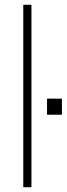

<svg xmlns="http://www.w3.org/2000/svg" viewBox="-20 -780 278 800"><path d="M77 0H111V-760H77ZM176 -302H238V-369H176Z"/></svg>

Font: Kathrein 37 Thin Condensed
Style: Regular
Weight: 250
Width: 3
Designer: Lazydogs Typefoundry, based on Open Sans by Ascender Corporation
Foundry: Lazydogs Typefoundry
Version: Version 1.003;PS 001.003;hotconv 1.0.88;makeotf.lib2.5.64775